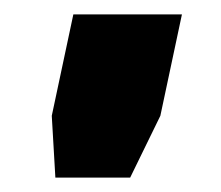

<svg xmlns="http://www.w3.org/2000/svg" viewBox="-20 -734 307 267"><path d="M57 -487 52 -573 82 -714H233L203 -573L161 -487Z"/></svg>

Font: Tourney Expanded Black
Style: Italic
Weight: 900
Width: 7
Italic angle: -12°
Designer: Tyler Finck
Foundry: Etcetera Type Co
Version: Version 1.010; ttfautohint (v1.8.3)